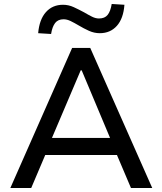

<svg xmlns="http://www.w3.org/2000/svg" viewBox="-20 -946 817 966"><path d="M32 0 343 -705H434L746 0H639L554 -200L602 -166H175L222 -200L137 0ZM386 -592 232 -230 208 -252H569L543 -230L391 -592ZM237 -775 172 -779Q178 -848 211 -885Q244 -922 297 -922Q325 -922 351 -910Q377 -898 403 -884Q425 -871 443 -862Q461 -853 478 -853Q507 -853 521.5 -871Q536 -889 542 -926L606 -922Q601 -853 568 -816Q535 -779 482 -779Q454 -779 427.5 -791Q401 -803 376 -818Q354 -831 335.5 -840Q317 -849 300 -849Q272 -849 257.5 -830.5Q243 -812 237 -775Z"/></svg>

Font: Nunito Sans 7pt Medium
Style: Regular
Weight: 500
Designer: Vernon Adams
Foundry: Vernon Adams
Version: Version 3.101;gftools[0.9.27]